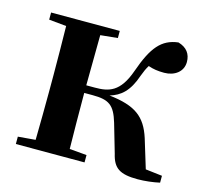

<svg xmlns="http://www.w3.org/2000/svg" viewBox="-86 -649 809 756"><g transform="rotate(15 318.0 -271.0)"><path d="M423 -64C436 -8 463 10 536 10C564 10 599 6 625 0V-28L557 -36L521 -154C495 -235 451 -268 344 -280C387 -293 419 -319 442 -387C449 -406 455 -419 463 -432C483 -425 502 -422 528 -422C570 -422 604 -446 604 -486C604 -519 587 -542 552 -552C485 -544 450 -502 414 -399C381 -305 336 -295 280 -295H245L247 -500L317 -507V-536H37V-507L108 -500C109 -442 110 -357 110 -301V-235C110 -179 109 -94 108 -36L37 -30V0H317V-30L247 -36C246 -94 245 -182 245 -264H279C346 -264 369 -248 389 -181Z"/></g></svg>

Font: GenRyuMin2 TW B
Style: Regular
Weight: 700
Version: Version 2.100;PS 2.1;hotconv 16.6.51;makeotf.lib2.5.65220 DE